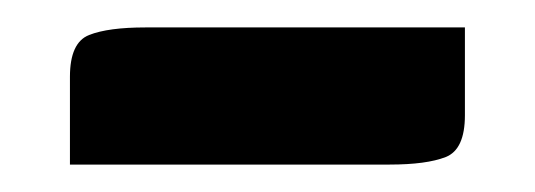

<svg xmlns="http://www.w3.org/2000/svg" viewBox="-20 -345 390 140"><path d="M31 -289Q31 -314 45 -319.5Q59 -325 86 -325H319V-261Q319 -236 305 -230.5Q291 -225 264 -225H31Z"/></svg>

Font: Changa Medium
Style: Regular
Weight: 500
Designer: Eduardo Rodriguez Tunni
Foundry: Eduardo Rodriguez Tunni
Version: Version 3.003